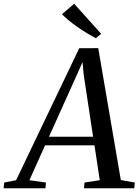

<svg xmlns="http://www.w3.org/2000/svg" viewBox="-86 -1005 746 1025"><path d="M-66.5 0 -63.5 -30.5 0 -43 337 -747.5 438.5 -748 559 -44 633.5 -30.5 631 0H362.5L365 -30.5L446.5 -43L418.5 -229H154.5L71 -43L159.5 -30.5L156.5 0ZM175.5 -275H411L360.5 -608.5L354.5 -673.5L329 -615.5ZM425.5 -801Q404.5 -812 379.2 -827.2Q354 -842.5 328.8 -860Q303.5 -877.5 281.8 -895.5Q260 -913.5 245 -929L310 -985L454 -824.5Z"/></svg>

Font: Merriweather 72pt
Style: Italic
Weight: 400
Italic angle: -7.8°
Version: Version 2.101